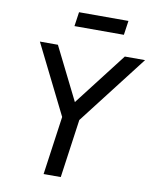

<svg xmlns="http://www.w3.org/2000/svg" viewBox="-100 -1026 892 1102"><g transform="rotate(10 345.5 -475.0)"><path d="M231 0 279 -341 78 -745H183L336 -438L573 -745H691L379 -341L331 0ZM258 -867 270 -950H558L546 -867Z"/></g></svg>

Font: Plus Jakarta Sans Medium
Style: Italic
Weight: 500
Italic angle: -8°
Designer: Gumpita Rahayu
Foundry: Tokotype
Version: Version 2.071; ttfautohint (v1.8.4.7-5d5b);gftools[0.9.29]